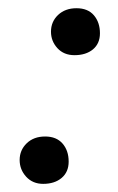

<svg xmlns="http://www.w3.org/2000/svg" viewBox="-20 -435 286 467"><path d="M161.1 -300.8Q135.3 -300.8 119.6 -317.9Q104 -335 104 -357.9Q104 -382.3 121.3 -398.7Q138.7 -415 166 -415Q193.8 -415 208.5 -397.7Q223.1 -380.4 223.1 -354Q223.1 -329.1 206.1 -314.9Q189 -300.8 161.1 -300.8ZM85 12.2Q59.6 12.2 43.7 -5.1Q27.8 -22.5 27.8 -45.9Q27.8 -69.8 44.9 -86.4Q62 -103 89.8 -103Q117.2 -103 132.1 -85.9Q147 -68.8 147 -42Q147 -16.6 129.9 -2.2Q112.8 12.2 85 12.2Z"/></svg>

Font: Junicode SmCond
Style: Italic
Weight: 400
Width: 4
Italic angle: -11°
Designer: Peter S. Baker
Version: Version 2.206